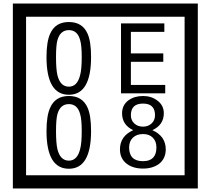

<svg xmlns="http://www.w3.org/2000/svg" viewBox="-20 -980 1195 1090"><path d="M1103 90H53V-960H1103ZM1028 15V-885H128V15ZM497 -656Q497 -442 371 -442Q244 -442 244 -656Q244 -744 265 -789Q294 -855 371 -855Q448 -855 477 -789Q497 -745 497 -656ZM444 -656Q444 -723 435 -752Q420 -809 371 -809Q322 -809 306 -752Q298 -723 298 -656Q298 -587 306 -553Q322 -488 371 -488Q419 -488 435 -554Q444 -587 444 -656ZM918 -450H667V-847H913V-799H723V-677H907V-629H723V-498H918ZM497 -236Q497 -22 371 -22Q244 -22 244 -236Q244 -324 265 -369Q294 -435 371 -435Q448 -435 477 -369Q497 -325 497 -236ZM444 -236Q444 -303 435 -332Q420 -389 371 -389Q322 -389 306 -332Q298 -303 298 -236Q298 -167 306 -133Q322 -68 371 -68Q419 -68 435 -134Q444 -167 444 -236ZM921 -132Q921 -79 882 -49Q846 -23 792 -23Q737 -23 701 -49Q661 -79 661 -132Q661 -207 736 -241Q673 -271 673 -337Q673 -384 710 -411Q744 -435 792 -435Q839 -435 872 -410Q910 -383 910 -337Q910 -271 845 -241Q921 -207 921 -132ZM860 -326Q860 -392 792 -392Q723 -392 723 -326Q723 -297 742.5 -279Q762 -261 792 -261Q821 -261 840.5 -279Q860 -297 860 -326ZM868 -143Q868 -178 847.5 -198.5Q827 -219 792 -219Q756 -219 734.5 -198.5Q713 -178 713 -143Q713 -65 792 -65Q868 -65 868 -143Z"/></svg>

Font: Unicode BMP Fallback SIL
Style: Regular
Weight: 400
Foundry: NRSI, SIL International
Version: Version 5.1 Based on Unicode 5.1